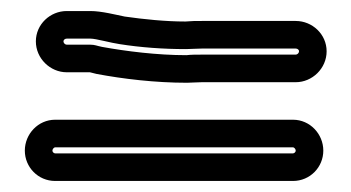

<svg xmlns="http://www.w3.org/2000/svg" viewBox="-20 -513 636 348"><path d="M80 -235C78 -235 75 -237 75 -240C75 -243 78 -246 80 -246H511C513 -246 516 -243 516 -240C516 -237 513 -235 511 -235ZM80 -185H511C542 -185 566 -210 566 -240C566 -270 542 -296 511 -296H80C49 -296 25 -270 25 -240C25 -210 49 -185 80 -185ZM346 -425H516C519 -425 522 -423 522 -420C522 -417 519 -414 516 -414H346C336 -414 326 -414 318 -413C265 -413 209 -420 165 -428C155 -430 152 -432 144 -432H101C98 -432 95 -435 95 -438C95 -441 98 -443 101 -443H144C154 -443 182 -435 197 -433C235 -427 276 -424 317 -424C326 -424 335 -425 346 -425ZM346 -364H516C546 -364 572 -389 572 -420C572 -451 546 -475 516 -475H346C335 -475 327 -475 316 -474C280 -474 241 -478 206 -483C191 -486 164 -493 144 -493H101C71 -493 45 -469 45 -438C45 -407 71 -382 101 -382H143C144 -382 150 -380 155 -379C203 -370 261 -363 319 -363C327 -363 336 -364 346 -364Z"/></svg>

Font: Blanket
Style: Outline
Weight: 400
Foundry: Cannot Into Space Fonts
Version: Version 0.9